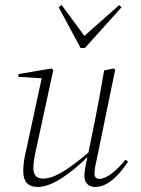

<svg xmlns="http://www.w3.org/2000/svg" viewBox="-20 -728 557 760"><path d="M130 12C186 12 258 -40 326 -106C318 -70 314 -47 314 -32C314 -6 329 12 357 12C408 12 452 -36 487 -88L477 -96C441 -52 403 -20 373 -20C361 -20 354 -27 354 -41C354 -59 359 -79 363 -98L436 -452L430 -457L392 -449C380 -376 369 -317 356 -252L330 -124C246 -53 193 -21 150 -21C125 -21 112 -35 112 -63C112 -87 119 -121 126 -151L191 -451L184 -457L54 -435L52 -424L145 -418L85 -140C77 -106 72 -81 72 -51C72 -11 89 12 130 12ZM224 -708 212 -700 299 -538H316L461 -699L452 -708L314 -586Z"/></svg>

Font: Source Serif 4 Display Light
Style: Italic
Weight: 300
Italic angle: -12°
Designer: Frank Grießhammer
Foundry: Adobe Systems Incorporated
Version: Version 4.004;hotconv 1.0.117;makeotfexe 2.5.65602